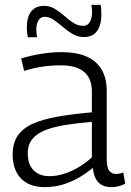

<svg xmlns="http://www.w3.org/2000/svg" viewBox="-20 -758 538 788"><path d="M32 -123Q32 -171 53 -201.5Q74 -232 115.5 -250.5Q157 -269 217.5 -279.5Q278 -290 357 -297V-384Q357 -436 325 -463Q293 -490 229 -490Q209 -490 184.5 -488Q160 -486 133.5 -481Q107 -476 79 -467L67 -518Q109 -531 151.5 -537.5Q194 -544 232 -544Q293 -544 334 -526.5Q375 -509 396.5 -473.5Q418 -438 418 -385V-105Q418 -70 428.5 -57Q439 -44 456 -44Q463 -44 470.5 -45.5Q478 -47 486 -50L494 -4Q480 3 466 6.5Q452 10 437 10Q403 10 384 -9.5Q365 -29 361 -69Q337 -49 307 -31Q277 -13 241 -1.5Q205 10 163 10Q133 10 109 1.5Q85 -7 68 -23.5Q51 -40 41.5 -65Q32 -90 32 -123ZM94 -129Q94 -83 118 -59Q142 -35 182 -35Q213 -35 244 -45Q275 -55 304 -72.5Q333 -90 357 -112V-258Q299 -253 251 -245.5Q203 -238 167.5 -224.5Q132 -211 113 -187.5Q94 -164 94 -129ZM94 -605Q92 -615 91 -625.5Q90 -636 90 -645Q90 -688 108 -711Q126 -734 161 -734Q185 -734 205.5 -721.5Q226 -709 244.5 -692.5Q263 -676 281.5 -664Q300 -652 321 -652Q334 -652 342 -659.5Q350 -667 354 -680Q358 -693 358 -707Q358 -714 357 -722.5Q356 -731 355 -738H393Q395 -727 395.5 -717Q396 -707 396 -697Q396 -656 378.5 -631Q361 -606 324 -606Q299 -606 278 -618.5Q257 -631 238 -647.5Q219 -664 200.5 -676.5Q182 -689 164 -689Q147 -689 138 -674.5Q129 -660 129 -637Q129 -629 130 -620Q131 -611 132 -605Z"/></svg>

Font: Georama ExtraCondensed Thin Light
Style: Regular
Weight: 300
Version: Version 1.001